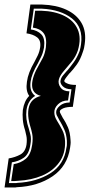

<svg xmlns="http://www.w3.org/2000/svg" viewBox="-82 -694 393 841"><path d="M-62 127 -44 0Q-15 -5 7 -17Q29 -29 34 -60Q37 -83 33.5 -99Q30 -115 28 -123Q20 -147 18 -169.5Q16 -192 18 -212Q24 -252 46 -274Q30 -296 36 -336Q41 -375 69 -423Q75 -434 83 -450.5Q91 -467 94 -487Q98 -517 80.5 -530.5Q63 -544 34 -548L51 -674H103Q164 -672 208.5 -651.5Q253 -631 275 -593.5Q297 -556 289 -501Q288 -494 286.5 -486Q285 -478 281 -467Q270 -433 254.5 -411.5Q239 -390 223 -373V-374Q215 -364 208.5 -355.5Q202 -347 200 -342Q197 -335 211 -329Q224 -322 251 -322L237 -226Q211 -226 196 -220Q180 -213 180 -206Q180 -201 185 -193L195 -174V-175Q206 -158 215.5 -136.5Q225 -115 227 -80Q228 -70 227 -62Q226 -54 225 -47Q213 34 148.5 78Q84 122 -8 126L-14 127ZM-43 108H-12Q-9 107 -6 107Q78 103 138.5 65Q199 27 209 -47Q210 -51 210.5 -54.5Q211 -58 211 -62V-77Q209 -106 200 -126Q191 -146 181 -163V-162L170 -183Q164 -192 164 -203Q164 -217 180.5 -231Q197 -245 223 -245L231 -303Q205 -303 192 -317Q179 -331 184 -345Q187 -356 196 -366L213 -386V-385Q227 -402 241.5 -422Q256 -442 267 -471Q269 -479 270.5 -486Q272 -493 273 -501Q283 -574 233.5 -613Q184 -652 101 -656H66L53 -565Q82 -561 99 -543.5Q116 -526 111 -487Q106 -460 98 -445L84 -417Q56 -369 52 -336Q46 -294 72 -274Q40 -254 34 -212Q29 -173 44 -131L51 -105Q56 -87 51 -60Q45 -19 22 -3Q-1 13 -30 17ZM-33 99 -22 25Q9 20 31 1.5Q53 -17 59 -60Q63 -89 59 -108Q55 -127 52 -136Q35 -190 45 -226.5Q55 -263 97 -274Q59 -284 58.5 -321Q58 -358 90 -412Q96 -422 105.5 -440.5Q115 -459 119 -487Q124 -530 108.5 -549.5Q93 -569 62 -573L72 -647H99Q159 -645 200.5 -624Q242 -603 258.5 -565Q275 -527 259 -473Q250 -446 232 -424Q214 -402 197.5 -383Q181 -364 176 -347Q171 -328 183 -311Q195 -294 222 -294L216 -254Q189 -254 172 -237Q155 -220 156 -201Q156 -184 167.5 -165.5Q179 -147 190.5 -125Q202 -103 203 -75Q205 -21 177.5 17Q150 55 103 75Q56 95 -4 98L-18 99Z"/></svg>

Font: Alumni Sans Collegiate One SC
Style: Italic
Weight: 400
Italic angle: -8°
Designer: Robert E. Leuschke
Foundry: Robert E. Leuschke
Version: Version 1.100